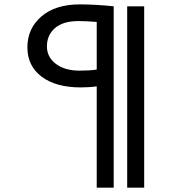

<svg xmlns="http://www.w3.org/2000/svg" viewBox="-20 -799 790 883"><path d="M502.9 64H424.8V-401.9Q391.6 -397 351.1 -397Q237.3 -397 171.6 -446.3Q106 -495.6 106 -581.1Q106 -668 170.4 -723.4Q234.9 -778.8 347.2 -778.8Q418.5 -778.8 502.9 -770ZM643.1 64H564.9V-770H643.1ZM346.2 -474.1Q391.6 -474.1 424.8 -479V-698.2Q373 -702.1 341.8 -702.1Q269.5 -702.1 232.7 -669.7Q195.8 -637.2 195.8 -585.9Q195.8 -536.1 237.1 -505.1Q278.3 -474.1 346.2 -474.1Z"/></svg>

Font: ABeeZee
Style: Regular
Weight: 400
Designer: Anja Meiners
Foundry: Anja Meiners
Version: Version 1.002